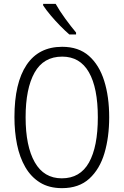

<svg xmlns="http://www.w3.org/2000/svg" viewBox="-20 -967 642 997"><path d="M547 -358Q547 -255 522.5 -172Q498 -89 444 -39.5Q390 10 302 10Q235 10 188 -19Q141 -48 111.5 -99Q82 -150 68.5 -216.5Q55 -283 55 -359Q55 -536 118 -630Q181 -724 303 -724Q388 -724 441.5 -677Q495 -630 521 -547.5Q547 -465 547 -358ZM113 -358Q113 -208 160.5 -124.5Q208 -41 301 -41Q396 -41 442 -123Q488 -205 488 -358Q488 -511 441.5 -592Q395 -673 303 -673Q206 -673 159.5 -590Q113 -507 113 -358ZM269 -947Q289 -911 319 -870Q349 -829 375 -798V-788H340Q318 -807 292 -833.5Q266 -860 242.5 -888Q219 -916 204 -939V-947Z"/></svg>

Font: Noto Sans Telugu Condensed Light
Style: Regular
Weight: 300
Width: 3
Designer: Jelle Bosma - Monotype Design Team
Foundry: Monotype Imaging Inc.
Version: Version 2.005; ttfautohint (v1.8.4.7-5d5b)